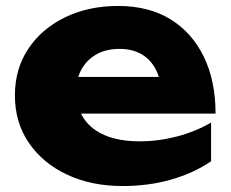

<svg xmlns="http://www.w3.org/2000/svg" viewBox="-20 -608 774 644"><path d="M391 16Q287 16 205.5 -22Q124 -60 77 -128.5Q30 -197 30 -288Q30 -377 75 -444.5Q120 -512 198.5 -550Q277 -588 376 -588Q479 -588 551.5 -543.5Q624 -499 663.5 -418Q703 -337 703 -227H195V-350H588L521 -307Q517 -351 499 -381.5Q481 -412 451.5 -428Q422 -444 381 -444Q336 -444 304 -426Q272 -408 254 -376.5Q236 -345 236 -303Q236 -249 260.5 -211.5Q285 -174 332.5 -154Q380 -134 449 -134Q512 -134 574.5 -150.5Q637 -167 688 -197V-67Q629 -27 553.5 -5.5Q478 16 391 16Z"/></svg>

Font: Unbounded
Style: Bold
Weight: 700
Designer: Luke Prowse, Jean-Baptiste Morizot, Fátima Lázaro, Florian Runge
Foundry: NaN
Version: Version 1.700